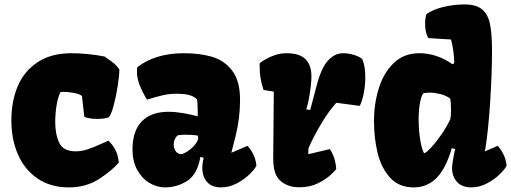

<svg xmlns="http://www.w3.org/2000/svg" viewBox="-20 -812 2242 842"><path d="M293.9 -578.6Q324.2 -578.6 363.5 -575Q402.8 -571.3 439 -564L448.7 -557.1Q470.7 -542 481.2 -533Q491.7 -523.9 503.4 -507.8Q503.4 -481.4 496.3 -435.3Q489.3 -389.2 478.5 -349.6Q467.8 -310.1 458 -298.8Q441.9 -290.5 405.8 -290.5Q388.2 -290.5 372.8 -293.2Q357.4 -295.9 349.6 -300.3L339.4 -390.6Q332 -398.9 305.9 -404.1Q279.8 -409.2 257.8 -409.2Q251 -409.2 245.1 -408.2Q233.9 -385.3 228 -349.6Q222.2 -314 222.2 -276.9Q222.2 -223.1 239.7 -185.8Q257.3 -148.4 311.5 -148.4Q338.4 -148.4 364.5 -157.2Q390.6 -166 430.7 -184.1Q447.3 -191.9 455.6 -195.3Q475.1 -175.8 486.3 -154.3Q497.6 -132.8 501 -99.1Q469.7 -62.5 413.3 -26.4Q356.9 9.8 281.7 9.8Q201.7 9.8 144.8 -29.1Q87.9 -67.9 58.8 -134.5Q29.8 -201.2 29.8 -283.7Q29.8 -368.2 58.1 -434.6Q86.4 -501 145.8 -539.8Q205.1 -578.6 293.9 -578.6Z M847.2 -301.8V-316.9Q847.2 -332 846.4 -350.6Q845.7 -369.1 844.2 -375Q839.8 -383.3 819.1 -392.1Q798.3 -400.9 751.5 -400.9Q722.7 -400.9 692.1 -393.8Q661.6 -386.7 624.5 -375Q604.5 -408.2 592.5 -438.2Q580.6 -468.3 580.6 -498.5Q580.6 -507.8 582 -517.1Q661.1 -578.6 786.6 -578.6Q856 -578.6 909.7 -563Q963.4 -547.4 998 -502.4Q1032.7 -457.5 1032.7 -375Q1032.7 -294.4 1013.9 -219Q995.1 -143.6 994.6 -142.1L1065.4 -172.4Q1079.6 -157.2 1090.6 -135.5Q1101.6 -113.8 1104.5 -85.4Q1097.7 -70.8 1074.7 -48.1Q1051.8 -25.4 1018.6 -7.8Q985.4 9.8 949.2 9.8Q908.7 9.8 887.9 -14.2Q867.2 -38.1 867.2 -76.2Q867.2 -97.7 873.5 -119.6L858.9 -124Q845.2 -46.9 800.8 -18.6Q756.3 9.8 702.6 9.8Q667.5 9.8 634.8 -10Q602.1 -29.8 581.5 -67.6Q561 -105.5 561 -156.2Q561 -237.3 601.6 -279.5Q642.1 -321.8 719.2 -321.8Q748 -321.8 783 -315.9Q817.9 -310.1 847.2 -301.8ZM849.6 -206.1 846.7 -217.8Q820.8 -221.2 791.5 -221.2Q766.6 -221.2 757.3 -217.3Q741.7 -199.7 741.7 -178.2Q741.7 -162.6 749.8 -149.9Q757.8 -137.2 774.9 -135.7Q787.1 -138.2 804 -149.4Q820.8 -160.6 834 -176.3Q847.2 -191.9 849.6 -206.1Z M1179.2 -233.9Q1180.7 -395 1180.7 -410.2L1135.7 -417.5Q1126.5 -445.3 1122.6 -469.7Q1118.7 -494.1 1118.7 -519Q1118.7 -529.3 1119.1 -534.7Q1127.4 -542 1145 -552.2Q1162.6 -562.5 1186.5 -570.6Q1210.4 -578.6 1235.4 -578.6Q1293.5 -578.6 1319.6 -552.7Q1345.7 -526.9 1345.7 -477.1Q1345.7 -446.8 1338.1 -399.7Q1330.6 -352.5 1322.8 -332.5L1340.3 -329.6L1369.6 -439.9Q1389.2 -514.6 1418.5 -546.6Q1447.8 -578.6 1484.4 -578.6Q1508.3 -578.6 1532 -571.3Q1555.7 -564 1568.4 -553.2Q1582 -522.9 1582 -472.7Q1582 -437.5 1575.2 -403.1Q1568.4 -368.7 1557.6 -347.7L1455.1 -361.3Q1423.8 -328.1 1388.7 -269.3Q1353.5 -210.4 1332.5 -161.1L1332 -135.7L1426.8 -158.2Q1450.7 -121.6 1454.6 -71.3Q1454.6 -68.4 1432.6 -47.4Q1410.6 -26.4 1374.8 -8.5Q1338.9 9.3 1292.5 9.3Q1244.6 9.3 1212.6 -16.4Q1180.7 -42 1178.7 -103Q1178.2 -110.4 1178.2 -130.9Q1178.2 -151.9 1179.2 -233.9Z M1818.8 -578.6Q1895 -578.6 1964.4 -530.3L1972.2 -535.2Q1970.7 -592.3 1958 -638.7L1858.9 -645Q1852.1 -653.8 1848.1 -671.1Q1844.2 -688.5 1844.2 -707Q1844.2 -731.9 1850.1 -750Q1879.4 -771 1925.3 -781.7Q1971.2 -792.5 2017.1 -792.5Q2067.9 -792.5 2093.8 -771.2Q2119.6 -750 2128.7 -707.3Q2137.7 -664.6 2137.7 -588.9Q2137.7 -489.3 2129.4 -362.8Q2121.1 -236.3 2107.9 -156.2L2106 -147.9L2162.6 -172.4Q2176.8 -157.2 2187.7 -135.5Q2198.7 -113.8 2201.7 -85.4Q2194.8 -70.8 2171.9 -48.1Q2148.9 -25.4 2115.7 -7.8Q2082.5 9.8 2046.4 9.8Q2005.9 9.8 1984.1 -14.4Q1962.4 -38.6 1962.4 -76.2Q1962.4 -85.9 1967.5 -116.2Q1972.7 -146.5 1976.1 -158.2L1961.4 -162.6Q1936.5 -75.2 1895.5 -32.7Q1854.5 9.8 1793.9 9.8Q1729 9.8 1690.2 -33.4Q1651.4 -76.7 1635.7 -142.1Q1620.1 -207.5 1620.1 -281.7Q1620.1 -356 1640.9 -423.8Q1661.6 -491.7 1706.3 -535.2Q1751 -578.6 1818.8 -578.6ZM1958 -331.5Q1958 -346.7 1956.8 -360.4Q1955.6 -374 1954.1 -379.9Q1934.6 -394 1909.9 -399.9Q1885.3 -405.8 1864.7 -405.8Q1852.1 -405.8 1837.4 -403.3Q1827.6 -393.6 1821.8 -361.1Q1815.9 -328.6 1815.9 -288.1Q1815.9 -244.6 1822 -203.9Q1828.1 -163.1 1839.4 -140.1Q1847.2 -140.1 1869.9 -164.3Q1892.6 -188.5 1917 -223.9Q1941.4 -259.3 1955.1 -290.5Q1958 -308.1 1958 -331.5Z"/></svg>

Font: Kavoon
Style: Regular
Weight: 400
Designer: Viktoriya Grabowska
Foundry: Viktoriya Grabowska
Version: Version 1.004; ttfautohint (v1.4.1)